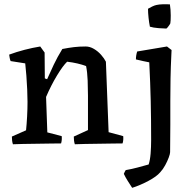

<svg xmlns="http://www.w3.org/2000/svg" viewBox="-20 -688 940 921"><path d="M42 4Q39 -5 38 -14.5Q37 -24 37 -33L105 -63Q108 -92 110 -129Q112 -166 112 -199Q112 -225 110.5 -258.5Q109 -292 106.5 -325Q104 -358 101 -384L31 -395Q28 -402 26.5 -410Q25 -418 24 -426Q59 -439 97.5 -449Q136 -459 173 -465L194 -436L195 -312L206 -308Q221 -342 238 -378Q255 -414 279 -453Q310 -459 335 -462Q360 -465 391 -465Q411 -465 430.5 -453.5Q450 -442 465 -425Q480 -408 488 -392Q491 -307 494.5 -222.5Q498 -138 501 -54L571 -35Q573 -17 568 0Q552 0 522 0.5Q492 1 456 1.5Q420 2 388.5 2.5Q357 3 339 4Q336 -5 335 -14.5Q334 -24 334 -33L402 -64V-229Q402 -262 400.5 -301.5Q399 -341 393 -371Q375 -378 351.5 -383.5Q328 -389 302 -392Q282 -373 253.5 -326Q225 -279 201 -223L207 -53L276 -35Q278 -17 273 0Q258 0 227 0.5Q196 1 159.5 1.5Q123 2 91 2.5Q59 3 42 4ZM614 213Q603 196 592.5 179.5Q582 163 574 146Q576 141 578 137Q580 133 583 128Q612 123 640 115.5Q668 108 693 101Q700 80 702.5 48.5Q705 17 705 -17Q705 -116 703 -203.5Q701 -291 696 -389Q680 -392 664 -395.5Q648 -399 632 -403Q632 -422 638 -441L781 -465L803 -448L802 -427Q799 -366 798 -311.5Q797 -257 797 -203Q797 -149 797 -89.5Q797 -30 796 42Q796 50 789.5 67.5Q783 85 772.5 104.5Q762 124 748 139Q731 159 691.5 180Q652 201 614 213ZM699 -560Q695 -580 692.5 -603.5Q690 -627 690 -646Q698 -651 709.5 -656.5Q721 -662 730 -664Q743 -667 760.5 -667.5Q778 -668 795 -667Q799 -642 799 -614Q799 -586 797 -576Q797 -574 788.5 -562.5Q780 -551 778 -551Q766 -551 740.5 -553Q715 -555 699 -560Z"/></svg>

Font: Labrada Medium
Style: Regular
Weight: 500
Designer: Mercedes Jáuregui
Foundry: Omnibus-Type Team
Version: Version 1.000; ttfautohint (v1.8.4.7-5d5b)